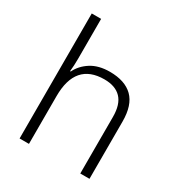

<svg xmlns="http://www.w3.org/2000/svg" viewBox="-177 -885 951 1011"><g transform="rotate(30 298.0 -380.0)"><path d="M145 -517Q145 -496 144 -477Q143 -458 141 -440H145Q166 -484 211.5 -513Q257 -542 325 -542Q417 -542 465 -495Q513 -448 513 -348V0H457V-344Q457 -420 422 -456.5Q387 -493 320 -493Q145 -493 145 -290V0H88V-760H145Z"/></g></svg>

Font: Noto Sans Tamil Light
Style: Regular
Weight: 300
Designer: Jelle Bosma - Monotype Design Team
Foundry: Monotype Imaging Inc.
Version: Version 2.004; ttfautohint (v1.8.4.7-5d5b)